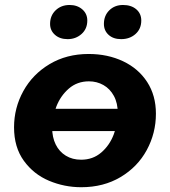

<svg xmlns="http://www.w3.org/2000/svg" viewBox="-20 -749 690 779"><path d="M37 -232.4Q37 -311.2 74.7 -379.5Q112.4 -447.8 181.3 -488.9Q250.2 -530 339.4 -530Q417 -530 479.3 -500.5Q541.6 -471 577.1 -416.3Q612.6 -361.6 612.6 -287.6Q612.6 -208.6 575.4 -140.1Q538.2 -71.6 469.1 -30.5Q400 10.6 309.6 10.6Q241.2 10.6 178.9 -15.6Q116.6 -41.8 76.8 -96.6Q37 -151.4 37 -232.4ZM458 -288.8Q458 -330.4 442.2 -359.6Q426.4 -388.8 399.7 -403.9Q373 -419 340.8 -419Q293.2 -419 259.3 -389.6Q225.4 -360.2 208.5 -316.3Q191.6 -272.4 191.6 -231.2Q191.6 -192 206 -162.8Q220.4 -133.6 247.1 -117.3Q273.8 -101 309.2 -101Q356.8 -101 390.7 -130.1Q424.6 -159.2 441.3 -203.1Q458 -247 458 -288.8ZM507.2 -307.6 504.4 -217.2H132.4L135.4 -307.6ZM183.2 -652Q183.2 -685.6 205.7 -707.2Q228.2 -728.8 262.4 -728.8Q293.4 -728.8 313.8 -711.1Q334.2 -693.4 334.2 -665.8Q334.2 -631.8 310.8 -611Q287.4 -590.2 254.4 -590.2Q222.6 -590.2 202.9 -607.8Q183.2 -625.4 183.2 -652ZM401.6 -652Q401.6 -685.6 423.5 -707.2Q445.4 -728.8 479 -728.8Q512.4 -728.8 532.8 -711.4Q553.2 -694 553.2 -665.8Q553.2 -631.8 529.8 -611Q506.4 -590.2 471.6 -590.2Q439.8 -590.2 420.7 -607.5Q401.6 -624.8 401.6 -652Z"/></svg>

Font: Fixel Italic Variable 20240409 Display Thin
Style: Italic
Weight: 100
Italic angle: -10°
Designer: AlfaBravo + MacPaw
Foundry: Kyrylo Tkachov, Marchela Mozhyna, Serhii Makarenko, Maria Weinstein, Zakhar Kryvoshyya
Version: Version 1.211;Glyphs 3.2 (3225)